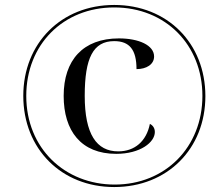

<svg xmlns="http://www.w3.org/2000/svg" viewBox="-20 -745 885 775"><path d="M441 10C655 10 809 -144 809 -357C809 -571 655 -725 441 -725C227 -725 74 -570 74 -358C74 -144 228 10 441 10ZM443 0C242 0 86 -146 86 -358C86 -565 235 -715 441 -715C648 -715 797 -564 797 -358C797 -151 647 0 443 0ZM449 -124C547 -124 605 -171 605 -212C605 -228 597 -239 585 -245C571 -175 524 -134 457 -134C370 -134 322 -203 322 -358C322 -511 356 -579 441 -579C503 -579 531 -544 531 -466C571 -466 602 -485 602 -517C602 -562 541 -590 460 -590C315 -590 237 -502 237 -358C237 -217 307 -124 449 -124Z"/></svg>

Font: Noto Serif Display
Style: Bold Italic
Weight: 700
Italic angle: -12°
Designer: Monotype Design Team
Foundry: Monotype Imaging Inc.
Version: Version 2.009